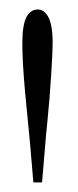

<svg xmlns="http://www.w3.org/2000/svg" viewBox="-20 -818 162 399"><path d="M80.1 -783.2Q89.4 -766.6 89.4 -728.5Q89.4 -710 86.4 -662.6Q83.5 -615.2 78.1 -561.5Q75.2 -533.7 74.2 -519.5L67.4 -439H49.3L42.5 -519.5Q40.5 -539.6 32.2 -625.5Q26.4 -689.5 26.4 -728.5Q26.4 -767.1 35.6 -783.7Q44.4 -798.3 58.1 -798.3Q71.8 -798.3 80.1 -783.2Z"/></svg>

Font: Scarab Serif
Style: Condensed-Light
Weight: 300
Designer: John Roberts
Foundry: Scarab
Version: 1.0